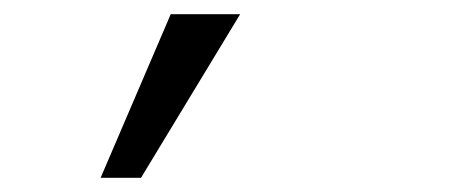

<svg xmlns="http://www.w3.org/2000/svg" viewBox="-20 -94 640 271"><path d="M122 157 221 -74H319L179 157Z"/></svg>

Font: Red Hat Mono
Style: Italic
Weight: 400
Italic angle: -12°
Monospace: yes
Designer: Pentagram, MCKL
Foundry: MCKL
Version: Version 1.030